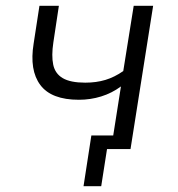

<svg xmlns="http://www.w3.org/2000/svg" viewBox="-20 -514 613 662"><path d="M329 128H268L295 -47H410L403 0H349ZM363 0 397 -216Q366 -193 329 -181.5Q292 -170 252 -170Q157 -170 119 -221Q81 -272 96 -364L116 -494H183L164 -368Q157 -322 163.5 -291Q170 -260 196.5 -244.5Q223 -229 274 -229Q312 -229 343.5 -238.5Q375 -248 405 -269L441 -494H508L430 0Z"/></svg>

Font: Nunito Sans 7pt SemiCondensed Light
Style: Italic
Weight: 300
Width: 4
Italic angle: -9°
Designer: Vernon Adams
Foundry: Vernon Adams
Version: Version 3.101;gftools[0.9.27]